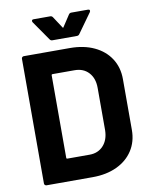

<svg xmlns="http://www.w3.org/2000/svg" viewBox="-95 -955 809 1025"><g transform="rotate(-10 309.0 -442.5)"><path d="M61 -12V-688Q61 -693 64.5 -696.5Q68 -700 73 -700H323Q398 -700 454.5 -673.5Q511 -647 542 -599Q573 -551 573 -488V-212Q573 -149 542 -101Q511 -53 454.5 -26.5Q398 0 323 0H73Q68 0 64.5 -3.5Q61 -7 61 -12ZM207 -121H328Q374 -121 402.5 -152Q431 -183 432 -235V-465Q432 -517 403.5 -548Q375 -579 327 -579H207Q202 -579 202 -574V-126Q202 -121 207 -121ZM149 -877Q149 -885 159 -885H249Q258 -885 263 -877L303 -816Q306 -810 309 -816L349 -877Q354 -885 363 -885H453Q461 -885 463 -880.5Q465 -876 461 -870L385 -764Q380 -757 371 -757H238Q229 -757 224 -765L151 -870Q149 -873 149 -877Z"/></g></svg>

Font: UMi
Style: Bold
Weight: 700
Designer: Peter Middis
Foundry: We Are UMi
Version: Version 1.0